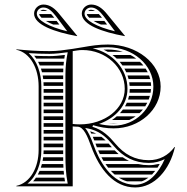

<svg xmlns="http://www.w3.org/2000/svg" viewBox="-20 -820 825 845"><path d="M152.2 -758C153 -753.3 156.5 -747.8 162.6 -742H218.8C218.4 -742.4 218.1 -742.9 217.8 -743.3C213.5 -748.7 209.2 -753.7 205.1 -758ZM181.7 -728C190.6 -722.6 201.4 -717.2 214.2 -712H241.2C237.2 -717.3 233.2 -722.7 229.2 -728ZM157.7 -772H188.1C182.5 -775.2 176.9 -777 171 -777C165.7 -777 161.1 -775 157.7 -772ZM362.2 -758C363 -753.3 366.5 -747.8 372.6 -742H428.8C428.4 -742.4 428.1 -742.9 427.8 -743.3C423.5 -748.7 419.2 -753.7 415.1 -758ZM391.7 -728C400.6 -722.6 411.4 -717.2 424.2 -712H451.2L439.2 -728ZM367.7 -772H398.1C392.5 -775.2 386.9 -777 381 -777C375.7 -777 371.1 -775 367.7 -772ZM486 -682.3C405.2 -701.8 352 -730.9 352 -760C352 -775 365.3 -787 381 -787C403 -787 419.7 -769.4 435.7 -749.4ZM319 -661 320 -662 242 -757C222 -782 200 -800 171 -800C149 -800 130 -782 130 -760C130 -711 220 -679 319 -661ZM529 -661 530 -662 452 -757C432 -782 410 -800 381 -800C359 -800 340 -782 340 -760C340 -711 430 -679 529 -661ZM276 -682.3C195.2 -701.8 142 -730.9 142 -760C142 -775 155.3 -787 171 -787C193 -787 209.7 -769.4 225.7 -749.4ZM551 -428C551 -422.6 550.6 -417.2 550.1 -412H642.7C643.6 -417.3 644.3 -422.6 644.6 -428ZM547.8 -398C546.7 -392.6 545.3 -387.2 543.6 -382H634.5C636.5 -387.2 638.2 -392.6 639.7 -398ZM538.2 -368C535.9 -362.5 533.1 -357.2 530.1 -352H619.2C622.5 -357.1 625.6 -362.5 628.3 -368ZM521 -338C517 -332.4 512.7 -327.1 508 -322H594.1C599.4 -327 604.4 -332.3 609 -338ZM493.7 -308C487.3 -302.3 480.4 -296.9 473.1 -292H549.4C559.2 -296.5 568.4 -301.8 577.1 -308ZM454.2 -592H520.7C500.3 -598.5 478.2 -602 455 -602C448.6 -602 440.3 -601.8 435.8 -601.6C442.1 -598.7 448.2 -595.5 454.2 -592ZM475 -578C481.6 -573 487.8 -567.7 493.6 -562H579.6C571.7 -567.9 563.2 -573.3 554.2 -578ZM506.7 -548C511.1 -542.9 515.2 -537.5 518.9 -532H610.9C606.4 -537.6 601.5 -542.9 596.2 -548ZM527.6 -518C530.6 -512.8 533.2 -507.5 535.6 -502H630.2C627.5 -507.5 624.5 -512.8 621.1 -518ZM541.1 -488C542.9 -482.8 544.5 -477.4 545.8 -472H641.1C639.8 -477.4 638.1 -482.8 636.2 -488ZM548.7 -458C549.5 -452.7 550.2 -447.4 550.5 -442H645C644.9 -447.4 644.4 -452.7 643.7 -458ZM498.4 -278H456.5C464.5 -277.3 471.5 -277 480 -277C486.2 -277 492.4 -277.3 498.4 -278ZM444.9 -202C438.9 -207.8 432.7 -213.1 426.1 -218H388.3C390.5 -213 392.7 -207.7 394.9 -202ZM458.3 -188H400.2C400.7 -186.6 401.2 -185.3 401.7 -183.9C403.1 -180.1 404.5 -176.2 406.2 -172H472.2C471.7 -172.5 471.3 -173.1 470.8 -173.6C466.6 -178.6 462.5 -183.4 458.3 -188ZM403.3 -232C396.4 -235.4 389 -238.3 381 -240.8C379.7 -241.2 377 -241.9 376.8 -242C378.5 -238.7 380.2 -235.4 381.9 -232ZM484.9 -158H412C414.2 -152.8 416.6 -147.5 419.2 -142H501.9C496.1 -147 490.4 -152.3 484.9 -158ZM520 -128H426.3C429.1 -122.7 432.1 -117.3 435.3 -112H547.6C538.1 -116.5 528.9 -121.9 520 -128ZM588.2 -98H444.3C447.9 -92.6 451.8 -87.2 455.9 -82H673.2C676.6 -87.1 679.8 -92.5 682.9 -98H675.8C663.1 -94.8 649.7 -93 635 -93C618.7 -93 603.1 -94.7 588.2 -98ZM604 -22C614.3 -25.6 624 -31 633.3 -38H503.4C514.3 -31.1 526.1 -25.6 538.8 -22ZM663.1 -68H467.9C473.1 -62.4 478.6 -57 484.4 -52H649.2C654 -56.9 658.7 -62.3 663.1 -68ZM125.8 -22H266C265 -27.4 264.2 -32.8 263.5 -38H138.1C134.3 -32.4 130.2 -27 125.8 -22ZM159.6 -82H259.2C258.9 -87.3 258.7 -92.6 258.5 -98H164.4C163 -92.6 161.4 -87.2 159.6 -82ZM154.3 -68C151.9 -62.5 149.3 -57.2 146.5 -52H261.7C261.1 -57.4 260.6 -62.7 260.2 -68ZM172 -158C172 -152.6 171.8 -147.3 171.4 -142H258V-158ZM170 -128C169.4 -122.6 168.5 -117.3 167.5 -112H258.2C258.1 -117.3 258.1 -122.6 258 -128ZM172 -202H258V-218H172ZM172 -188V-172H258V-188ZM172 -428V-412H258V-428ZM172 -398V-382H258V-398ZM172 -368V-352H258V-368ZM172 -338V-322H258V-338ZM172 -308V-292H258V-308ZM172 -278V-262H258V-278ZM172 -248V-232H258V-248ZM139.5 -562H263C263.8 -567.3 264.6 -572.6 265.5 -578H263.1C240.6 -575.1 218.4 -573 197.8 -573C174.1 -573 152.4 -573.6 130.5 -574.7C133.7 -570.6 136.7 -566.4 139.5 -562ZM147.6 -548C150.4 -542.8 152.8 -537.5 155.1 -532H259.6C260.1 -537.4 260.6 -542.7 261.2 -548ZM160.2 -518C162 -512.8 163.5 -507.4 164.8 -502H258.1C258.2 -507.4 258.4 -512.7 258.7 -518ZM167.8 -488C168.8 -482.7 169.6 -477.4 170.2 -472H258V-488ZM171.4 -458C171.8 -452.7 172 -447.4 172 -442H258V-458ZM278 -12H100.8C141 -43.4 162 -99.6 162 -160V-440C162 -499 142.7 -553.4 106.2 -586.3C136.7 -584.1 165.4 -583 197.8 -583C222.6 -583 253.5 -586.6 278 -590.1C271.1 -555.4 268 -525.4 268 -490V-140C268 -94.7 269.2 -56.2 278 -12ZM300 -274.4V-595C307 -596 313 -596.9 320 -598C328.1 -599.3 335 -599.8 343.2 -599.8C445.8 -599.8 529 -523.3 529 -429C529 -340.8 440.2 -272.6 331.3 -272.6C321 -272.6 310.5 -273.2 300 -274.4ZM300 -263.7C307.2 -262.8 313.3 -262.5 320.6 -262.5C348.2 -262.5 365.1 -220 381 -176.3C418 -74.7 481.4 5 575 5C660 5 727.1 -72.5 750 -173H748C720.5 -135.6 681.2 -115 635 -115C573 -115 526.4 -141.6 487.7 -187.7C461.8 -218.5 432.5 -248.5 386.8 -262L389.5 -269.1C420.6 -260 447.8 -255 480 -255C594.3 -255 687 -337.4 687 -439C687 -541.1 583.1 -624 455 -624C413.2 -624 381.4 -618.7 345.3 -612.4C331.2 -609.9 316.3 -607.4 300 -605C264.2 -599.7 231.9 -595 197.8 -595C146.5 -595 103.1 -597.9 52 -603V-601C113.9 -587.7 150 -518.7 150 -440V-160C150 -82.8 113.6 -15.2 52 -2V0H300ZM354.8 -257C365.1 -255.1 373.8 -253.3 383.8 -250.4C426.3 -237.5 452.5 -210.9 478.5 -180C522 -128.1 572.4 -103 635 -103C662.5 -103 685.8 -109.8 705 -119.8C676.9 -56.7 632.6 -7 575 -7C465.4 -7 412.4 -125.2 392.3 -180.4C378.7 -217.9 367.1 -242.4 354.8 -257ZM415.8 -274.5C488.7 -299.9 541 -357.4 541 -429C541 -516.3 475.1 -588.5 387.7 -607.1C408.8 -610.1 430 -612 455 -612C565.4 -612 655 -534.5 655 -439C655 -344.1 576.6 -267 480 -267C457.1 -267 437 -269.6 415.8 -274.5Z"/></svg>

Font: SortefaxS02
Style: Medium
Weight: 500
Designer: gluk
Foundry: gluk
Version: Version 0.261